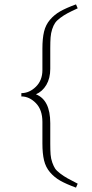

<svg xmlns="http://www.w3.org/2000/svg" viewBox="-20 -733 422 882"><path d="M210.9 -417Q210.9 -373.5 192.9 -343Q174.8 -312.5 145 -299.8Q210.9 -273.9 210.9 -167V-73.2Q210.9 -43 212.4 -23.4Q213.9 -3.9 220.2 13.7Q226.6 31.2 233.2 41.3Q239.7 51.3 256.8 64.2Q273.9 77.1 289.8 85.9Q305.7 94.7 336.9 110.8L329.1 128.9Q283.7 112.3 256.6 96.9Q229.5 81.5 209.7 58.3Q189.9 35.2 182.4 3.9Q174.8 -27.3 174.8 -74.2V-172.9Q174.8 -228.5 144.8 -259.3Q114.7 -290 78.1 -290V-305.2Q114.7 -305.2 144.8 -334.5Q174.8 -363.8 174.8 -411.1V-509.8Q174.8 -556.6 182.4 -587.9Q189.9 -619.1 209.7 -642.3Q229.5 -665.5 256.6 -680.9Q283.7 -696.3 329.1 -712.9L336.9 -694.8Q307.1 -681.2 289.8 -671.9Q272.5 -662.6 256.6 -650.6Q240.7 -638.7 233.2 -627.7Q225.6 -616.7 219.7 -598.9Q213.9 -581.1 212.4 -561.3Q210.9 -541.5 210.9 -511.2Z"/></svg>

Font: Halibut Thin
Style: Regular
Weight: 250
Designer: Matteo Maggi
Foundry: Collletttivo
Version: Version 3.080 | FøM Fix